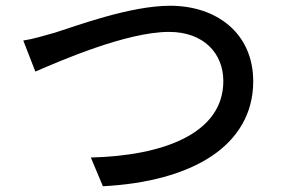

<svg xmlns="http://www.w3.org/2000/svg" viewBox="-20 -668 980 668"><path d="M715 -124C807 -185 861 -273 861 -385C861 -553 733 -648 572 -648C433 -648 246 -578 170 -554C134 -544 95 -532 61 -527L82 -473L103 -419C189 -456 420 -557 568 -557C689 -557 757 -482 757 -386C757 -202 545 -126 296 -120L338 -20C492 -28 623 -63 715 -124Z"/></svg>

Font: GenSekiGothic2 TW M
Style: Regular
Weight: 500
Version: Version 2.100;PS 2.1;hotconv 16.6.51;makeotf.lib2.5.65220 DE